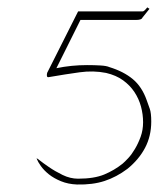

<svg xmlns="http://www.w3.org/2000/svg" viewBox="-20 -491 426 515"><path d="M195.8 -437.5 131.3 -308.1Q171.4 -316.4 213.4 -316.4Q233.4 -316.4 249.5 -315.4Q265.6 -314.5 273.4 -311Q311.5 -299.3 336.2 -278.8Q360.8 -258.3 373.5 -222.2Q377.9 -210 381.8 -199Q385.7 -188 385.7 -165Q385.7 -126 369.1 -94.5Q352.5 -63 321.8 -38.1Q292.5 -16.1 260.5 -5.6Q228.5 4.9 186.5 3.9Q162.6 2.9 143.6 -4.9Q124.5 -12.7 111.1 -23.4Q97.7 -34.2 89.6 -45.7Q81.5 -57.1 78.6 -64.9Q76.7 -68.8 85.7 -61.5Q94.7 -54.2 111.1 -43Q127.4 -31.7 147.9 -21.7Q168.5 -11.7 189.5 -11.7Q232.4 -11.7 259.5 -22.9Q286.6 -34.2 308.6 -51.8Q314.9 -57.1 324.2 -67.1Q333.5 -77.1 342 -91.6Q350.6 -106 357.2 -124Q363.8 -142.1 363.8 -163.1Q363.8 -184.1 358.2 -205.1Q352.5 -226.1 340.6 -244.1Q328.6 -262.2 310.1 -275.6Q291.5 -289.1 264.6 -295.4Q230.5 -302.2 193.6 -297.1Q156.7 -292 111.3 -284.2Q103.5 -282.2 106.4 -295.4L189.5 -460.4H348.6H362.8Q366.7 -460.4 375 -471.2L380.9 -467.3L361.8 -443.4Q359.9 -437.5 344.7 -437.5Z"/></svg>

Font: ML-NILA06
Style: Regular
Weight: 400
Designer: CLT@C-DIT
Version: Version ML-NILA06 1.0